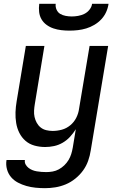

<svg xmlns="http://www.w3.org/2000/svg" viewBox="-20 -760 640 1003"><path d="M215 223Q190 223 165.5 220.5Q141 218 118 211.5Q95 205 74 194Q53 183 38 165.5Q23 148 16.5 124.5Q10 101 14 76H110Q108 89 114 99.5Q120 110 129 117Q138 124 149 128.5Q160 133 172 135Q184 137 196.5 138Q209 139 222 139Q238 139 255 136Q272 133 287.5 124.5Q303 116 316 103.5Q329 91 338 76Q347 61 352 45Q357 29 360 12L376 -85Q363 -64 346 -45.5Q329 -27 307.5 -14.5Q286 -2 262.5 3Q239 8 216 8Q187 8 160 0.5Q133 -7 113 -24.5Q93 -42 81 -66Q69 -90 64.5 -117.5Q60 -145 61 -173.5Q62 -202 67 -231L115 -520H212L162 -217Q159 -200 158 -182.5Q157 -165 160.5 -149Q164 -133 172 -118.5Q180 -104 192.5 -94Q205 -84 221.5 -80Q238 -76 255 -76Q279 -76 303 -82.5Q327 -89 347 -105.5Q367 -122 378.5 -145Q390 -168 393 -192L448 -520H545L454 26Q450 53 440.5 80Q431 107 414 130.5Q397 154 373.5 173Q350 192 323.5 203Q297 214 269.5 218.5Q242 223 215 223ZM343 -600Q321 -600 300 -602.5Q279 -605 259.5 -611.5Q240 -618 223.5 -630Q207 -642 197 -659Q187 -676 184.5 -697Q182 -718 185 -740H271Q269 -724 275.5 -709.5Q282 -695 294.5 -687.5Q307 -680 323 -677Q339 -674 355 -674Q371 -674 388 -677Q405 -680 420.5 -687.5Q436 -695 447.5 -709.5Q459 -724 461 -740H547Q544 -718 534.5 -697Q525 -676 509 -659Q493 -642 472.5 -630Q452 -618 430.5 -611.5Q409 -605 387 -602.5Q365 -600 343 -600Z"/></svg>

Font: Iosevka Medium Extended
Style: Italic
Weight: 500
Width: 7
Italic angle: -9°
Monospace: yes
Designer: Belleve Invis
Foundry: Belleve Invis
Version: Version 32.5.0; ttfautohint (v1.8.4)